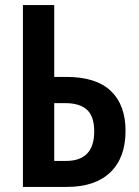

<svg xmlns="http://www.w3.org/2000/svg" viewBox="-20 -734 547 754"><path d="M70 0V-714H193V-432H240Q357 -432 415 -377Q473 -322 473 -220Q473 -115 413.5 -57.5Q354 0 243 0ZM193 -102H239Q350 -102 350 -218Q350 -277 321.5 -303Q293 -329 236 -329H193Z"/></svg>

Font: Avrile Sans Condensed SemiBold
Style: Regular
Weight: 600
Width: 3
Designer: Monotype Design Team
Foundry: Monotype Imaging Inc.
Version: Version 2.001;September 10, 2019;FontCreator 11.5.0.2425 64-